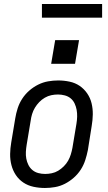

<svg xmlns="http://www.w3.org/2000/svg" viewBox="-20 -929 540 957"><path d="M204 8Q175 8 147 2Q119 -4 96.5 -19Q74 -34 59 -56.5Q44 -79 37 -106Q30 -133 30.5 -161.5Q31 -190 36 -219L56 -339Q60 -364 68 -389Q76 -414 90.5 -436.5Q105 -459 125.5 -477Q146 -495 170 -507Q194 -519 219.5 -523.5Q245 -528 270 -528Q299 -528 327 -522Q355 -516 377 -501Q399 -486 414.5 -463.5Q430 -441 436.5 -414Q443 -387 442.5 -358.5Q442 -330 437 -301L418 -181Q413 -156 405 -131Q397 -106 382.5 -83.5Q368 -61 347.5 -43Q327 -25 303.5 -13Q280 -1 254.5 3.5Q229 8 204 8ZM205 -62Q221 -62 238 -65.5Q255 -69 270 -78Q285 -87 298 -100Q311 -113 319.5 -128Q328 -143 333 -159.5Q338 -176 341 -192L361 -312Q364 -330 364.5 -347.5Q365 -365 362 -381.5Q359 -398 352 -413Q345 -428 332.5 -438.5Q320 -449 303 -453.5Q286 -458 269 -458Q252 -458 235.5 -454.5Q219 -451 203.5 -442Q188 -433 175.5 -420Q163 -407 154 -392Q145 -377 140 -360.5Q135 -344 133 -328L113 -208Q110 -190 109 -172.5Q108 -155 111 -138.5Q114 -122 121.5 -107Q129 -92 141.5 -81.5Q154 -71 170.5 -66.5Q187 -62 205 -62ZM235 -611 255 -729H374L354 -611ZM189 -841V-909H489V-841Z"/></svg>

Font: Iosevka SS04
Style: Italic
Weight: 400
Italic angle: -9°
Monospace: yes
Designer: Belleve Invis
Foundry: Belleve Invis
Version: Version 19.0.0; ttfautohint (v1.8.4)